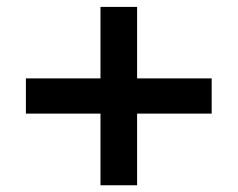

<svg xmlns="http://www.w3.org/2000/svg" viewBox="-20 -612 688 556"><path d="M271 -75.5V-283H55V-385H271V-592H377V-385H593V-283H377V-75.5Z"/></svg>

Font: Geologica Roman SemiBold
Style: Regular
Weight: 600
Designer: Sindre Bremnes, Frode Helland
Foundry: Monokrom Skriftforlag AS
Version: Version 1.010;gftools[0.9.28]